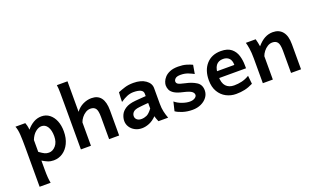

<svg xmlns="http://www.w3.org/2000/svg" viewBox="-80 -1023 2702 1640"><g transform="rotate(-20 1271.0 -203.5)"><path d="M54.2 179.2V-177.2Q54.2 -245.6 51.3 -293.9Q48.3 -342.3 35.6 -373.5H125Q128.9 -364.7 133.1 -348.4Q137.2 -332 139.6 -308.6Q165 -340.3 199.2 -360.6Q233.4 -380.9 273.4 -380.9Q314.5 -380.9 345.5 -356.9Q376.5 -333 393.6 -291.3Q410.6 -249.5 410.6 -195.8Q410.6 -133.3 388.4 -87.2Q366.2 -41 328.9 -16.1Q291.5 8.8 246.1 8.8Q217.3 8.8 194.1 -0.5Q170.9 -9.8 145 -25.9V54.7Q145 98.6 147.2 127.2Q149.4 155.8 154.3 179.2ZM230 -67.4Q265.1 -67.4 292.2 -98.9Q319.3 -130.4 319.3 -184.6Q319.3 -238.3 299.6 -270Q279.8 -301.8 244.6 -301.8Q217.8 -301.8 189.9 -279.1Q162.1 -256.3 145 -212.9V-105Q176.3 -82.5 192.6 -75Q209 -67.4 230 -67.4Z M494.6 0Q494.6 0 494.6 -25.1Q494.6 -50.3 494.6 -91.1Q494.6 -131.8 494.6 -179.9Q494.6 -228 494.6 -274.9Q494.6 -321.8 494.6 -358.9Q494.6 -396 494.6 -413.6Q494.6 -472.7 494.1 -517.3Q493.7 -562 489.3 -585.9H585.9Q585.9 -585.9 585.9 -566.9Q585.9 -547.9 585.9 -517.8Q585.9 -487.8 585.9 -453.4Q585.9 -418.9 585.9 -387.5Q585.9 -356 585.9 -334.2Q585.9 -312.5 585.9 -308.6Q612.8 -344.7 650.6 -362.8Q688.5 -380.9 727.1 -380.9Q842.3 -380.9 842.3 -228.5Q842.3 -210.4 842.3 -181.9Q842.3 -153.3 842.3 -122.1Q842.3 -90.8 842.3 -63Q842.3 -35.2 842.3 -17.6Q842.3 0 842.3 0H751Q751 0 751 -23.7Q751 -47.4 751 -81.8Q751 -116.2 751 -149.2Q751 -182.1 751 -201.2Q751 -259.8 735.8 -279.5Q720.7 -299.3 689 -299.3Q666 -299.3 645 -286.4Q624 -273.4 608.4 -253.4Q592.8 -233.4 585.9 -212.4V0Z M1048.8 8.8Q1013.2 8.8 985.1 -6.3Q957 -21.5 941.2 -46.4Q925.3 -71.3 925.3 -100.6Q925.3 -128.4 938.2 -156.5Q951.2 -184.6 983.2 -205.1Q1015.1 -225.6 1071.8 -231Q1084 -232.4 1104.5 -233.9Q1125 -235.4 1143.8 -236.8Q1162.6 -238.3 1170.4 -238.8V-259.8Q1170.4 -284.7 1147 -295.7Q1123.5 -306.6 1082.5 -306.6Q1053.2 -306.6 1024.4 -294.9Q995.6 -283.2 963.4 -260.7Q963.4 -272.9 964.4 -300.8Q965.3 -328.6 967.3 -347.7Q997.1 -359.9 1030.5 -370.4Q1064 -380.9 1108.9 -380.9Q1177.7 -380.9 1219.5 -351.3Q1261.2 -321.8 1261.2 -278.3V-135.3Q1261.2 -95.7 1268.6 -63.2Q1275.9 -30.8 1287.6 0H1199.7Q1196.3 -8.3 1190.7 -22Q1185.1 -35.6 1181.6 -51.8Q1149.9 -19.5 1115.7 -5.4Q1081.5 8.8 1048.8 8.8ZM1070.3 -66.9Q1094.7 -66.9 1118.2 -77.1Q1141.6 -87.4 1170.4 -126V-176.3Q1162.1 -175.8 1146.5 -174.6Q1130.9 -173.3 1114.3 -171.6Q1097.7 -169.9 1087.4 -168.5Q1046.4 -164.1 1031 -148.4Q1015.6 -132.8 1015.6 -112.3Q1015.6 -92.3 1030.5 -79.6Q1045.4 -66.9 1070.3 -66.9Z M1508.3 8.8Q1460.4 8.8 1420.7 -3.7Q1380.9 -16.1 1357.4 -32.7L1377 -114.7Q1403.3 -92.3 1441.2 -78.9Q1479 -65.4 1510.3 -65.4Q1538.1 -65.4 1555.9 -77.1Q1573.7 -88.9 1573.7 -103.5Q1573.7 -121.1 1555.9 -134.8Q1538.1 -148.4 1482.4 -161.1Q1433.1 -171.9 1407.2 -187.7Q1381.3 -203.6 1371.8 -223.4Q1362.3 -243.2 1362.3 -266.1Q1362.3 -279.3 1369.4 -298.6Q1376.5 -317.9 1393.6 -336.7Q1410.6 -355.5 1440.4 -368.2Q1470.2 -380.9 1515.6 -380.9Q1558.6 -380.9 1590.3 -371.3Q1622.1 -361.8 1642.6 -351.6L1628.9 -272.5Q1608.9 -283.7 1578.9 -295.7Q1548.8 -307.6 1511.7 -307.6Q1477.1 -307.6 1463.6 -294.9Q1450.2 -282.2 1450.2 -269.5Q1450.2 -254.4 1463.6 -245.6Q1477.1 -236.8 1528.3 -225.6Q1583 -214.4 1622.3 -189.5Q1661.6 -164.6 1661.6 -112.8Q1661.6 -78.6 1641.1 -51Q1620.6 -23.4 1585.9 -7.3Q1551.3 8.8 1508.3 8.8Z M1903.8 8.8Q1856 8.8 1814.7 -12.7Q1773.4 -34.2 1748.3 -76.7Q1723.1 -119.1 1723.1 -181.2Q1723.1 -272 1771.7 -326.4Q1820.3 -380.9 1903.8 -380.9Q1964.8 -380.9 1998 -353.8Q2031.2 -326.7 2043.9 -284.7Q2056.6 -242.7 2056.6 -198.7Q2056.6 -193.4 2056.9 -183.6Q2057.1 -173.8 2057.1 -168.9H1778.8V-230H1973.1Q1973.1 -271 1953.1 -291Q1933.1 -311 1898.4 -311Q1856 -311 1834.2 -281.5Q1812.5 -252 1812.5 -184.6Q1812.5 -123 1839.1 -94.5Q1865.7 -65.9 1913.1 -65.9Q1948.7 -65.9 1983.2 -74Q2017.6 -82 2051.3 -102.5L2059.1 -27.3Q2019.5 -7.3 1982.9 0.7Q1946.3 8.8 1903.8 8.8Z M2148.4 0Q2148.4 0 2148.4 -24.4Q2148.4 -48.8 2148.4 -85.7Q2148.4 -122.6 2148.4 -160.4Q2148.4 -198.2 2148.4 -225.1Q2148.4 -278.8 2142.3 -316.7Q2136.2 -354.5 2129.9 -373.5H2219.2Q2223.1 -362.3 2227.5 -339.6Q2231.9 -316.9 2233.9 -304.2Q2268.6 -344.7 2303 -362.8Q2337.4 -380.9 2376 -380.9Q2432.6 -380.9 2464.1 -342.5Q2495.6 -304.2 2495.6 -228.5Q2495.6 -210.4 2495.6 -181.9Q2495.6 -153.3 2495.6 -122.1Q2495.6 -90.8 2495.6 -63Q2495.6 -35.2 2495.6 -17.6Q2495.6 0 2495.6 0H2404.8Q2404.8 0 2404.8 -23.7Q2404.8 -47.4 2404.8 -81.8Q2404.8 -116.2 2404.8 -149.2Q2404.8 -182.1 2404.8 -201.2Q2404.8 -257.8 2389.6 -278.6Q2374.5 -299.3 2342.3 -299.3Q2319.3 -299.3 2298.6 -286.4Q2277.8 -273.4 2262.2 -253.4Q2246.6 -233.4 2239.3 -212.4V0Z"/></g></svg>

Font: Harmattan SemiBold
Style: Regular
Weight: 600
Designer: George W. Nuss III and SIL International
Foundry: SIL International
Version: Version 4.000